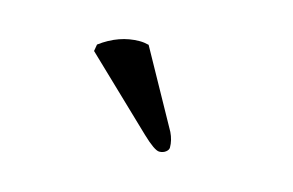

<svg xmlns="http://www.w3.org/2000/svg" viewBox="-39 -773 470 308"><g transform="rotate(15 196.0 -619.5)"><path d="M178.2 -699.2 248 -573.2Q253.9 -561 253.9 -548.8Q253.9 -544.9 249.5 -541.5Q245.1 -538.1 238.8 -538.1Q231 -538.1 210 -558.1L96.2 -667L98.1 -678.2Q128.9 -701.2 163.1 -701.2Q170.4 -701.2 178.2 -699.2Z"/></g></svg>

Font: Linux Libertine
Style: Regular
Weight: 400
Designer: Philipp H. Poll
Foundry: Philipp H. Poll
Version: Version 5.3.0 ; ttfautohint (v0.9)